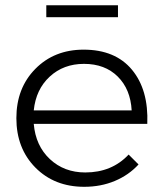

<svg xmlns="http://www.w3.org/2000/svg" viewBox="-20 -717 629 739"><path d="M434.1 -696.8V-650.9H158.2V-696.8ZM301.8 -525.9Q423.8 -525.9 488 -448.5Q552.2 -371.1 546.9 -240.2H109.9Q117.2 -155.8 172.1 -104.5Q227.1 -53.2 308.1 -53.2Q410.6 -53.2 475.1 -122.1L513.2 -84Q475.6 -43 421.9 -20.5Q368.2 2 304.2 2Q189.5 2 116.2 -72Q43 -146 43 -262.2Q43 -377.9 116 -451.9Q189 -525.9 301.8 -525.9ZM109.9 -292H486.8Q482.4 -373.5 433.1 -422.4Q383.8 -471.2 303.2 -471.2Q224.6 -471.2 171.4 -422.1Q118.2 -373 109.9 -292Z"/></svg>

Font: Montserrat arm Light
Style: Regular
Weight: 300
Designer: Julieta Ulanovsky
Foundry: Julieta Ulanovsky
Version: Version 6.000;PS 006.000;hotconv 1.0.88;makeotf.lib2.5.64775